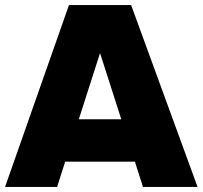

<svg xmlns="http://www.w3.org/2000/svg" viewBox="-22 -740 802 760"><path d="M544 0H760L497 -720H251L-2 0H204L236 -100H512ZM290 -268 374 -530 458 -268Z"/></svg>

Font: Aspekta 900
Style: Regular
Weight: 900
Designer: Ivo Dolenc
Version: Version 2.000